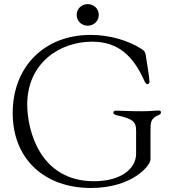

<svg xmlns="http://www.w3.org/2000/svg" viewBox="-20 -913 843 947"><path d="M428.3 14.2C632.8 14.2 722.3 -96.6 722.3 -126.4V-261.4C722.3 -312.1 722.3 -328.5 764.2 -346.6C770.2 -349.1 774.1 -353.3 774.1 -358.7C774.1 -364.7 769.9 -367.9 762.1 -367.9C742.2 -367.9 725.1 -364.3 679.7 -364.3C611.5 -364.3 578.8 -367.2 551.8 -367.2C543.3 -367.2 539.1 -363.6 539.1 -357.2C539.1 -352.3 541.9 -348 556.1 -344.5C632.8 -327.4 651.3 -314.6 651.3 -269.2V-154.8C651.3 -81 576.7 -19.2 443.9 -19.2C176.1 -19.2 114.3 -271.3 114.3 -397.7C114.3 -601.6 274.1 -707.4 433.9 -707.4C564.6 -707.4 637.1 -635.7 691.1 -516.3C696.7 -504.3 701 -497.9 707.4 -497.9C713.8 -497.9 717.3 -502.8 717.3 -511.4C717.3 -527 704.5 -604.4 698.9 -640.6C696 -657 693.9 -661.9 674 -674C613.6 -711.6 525.6 -740.8 426.8 -740.8C197.4 -740.8 42.6 -582.4 42.6 -355.8C42.6 -125.7 202.4 14.2 428.3 14.2ZM358 -839.5C358.7 -808.2 382.5 -786.6 412.6 -786.2C442.8 -786.6 466.6 -808.2 467.3 -839.5C466.6 -870.7 442.8 -892.4 412.6 -892.8C382.5 -892.4 358.7 -870.7 358 -839.5Z"/></svg>

Font: Margiela Serif Light
Style: Regular
Weight: 300
Designer: Andreas Faust, Stefan Endress
Version: Version 1.002;FEAKit 1.0